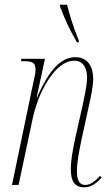

<svg xmlns="http://www.w3.org/2000/svg" viewBox="-20 -786 474 816"><path d="M307 -606H315V-614C292 -669 274 -728 265 -766H235V-758C256 -704 273 -665 307 -606ZM338 10C362 10 382 1 412 -31L405 -39C377 -7 358 0 342 0C316 0 307 -22 307 -59C307 -97 316 -141 325 -186L356 -328C366 -372 376 -418 376 -452C376 -500 355 -543 300 -543C242 -543 190 -493 138 -373H136L171 -536H71L69 -526H81C121 -526 131 -517 131 -489C131 -477 128 -462 123 -442L31 0H59L118 -278C143 -399 216 -528 295 -528C341 -528 350 -485 350 -457C350 -421 336 -364 332 -342L300 -200C289 -149 281 -104 281 -67C281 -16 297 10 338 10Z"/></svg>

Font: Noto Serif Display Condensed Thin
Style: Italic
Weight: 100
Width: 3
Italic angle: -12°
Designer: Monotype Design Team
Foundry: Monotype Imaging Inc.
Version: Version 2.009